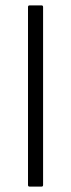

<svg xmlns="http://www.w3.org/2000/svg" viewBox="-20 -693 265 713"><path d="M140 -6Q140 0 134 0H90Q84 0 84 -6V-667Q84 -673 90 -673H134Q140 -673 140 -667Z"/></svg>

Font: Glory Light
Style: Regular
Weight: 300
Version: Version 1.011